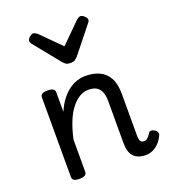

<svg xmlns="http://www.w3.org/2000/svg" viewBox="-154 -955 953 1082"><g transform="rotate(-20 323.0 -414.0)"><path d="M534 17Q510 17 491.5 10Q473 3 461 -10.5Q449 -24 443.5 -44Q438 -64 438 -90V-343Q438 -374 429.5 -395.5Q421 -417 403 -428.5Q385 -440 354 -440Q326 -440 300 -424.5Q274 -409 251 -379.5Q228 -350 210.5 -306.5Q193 -263 180 -205V-11Q180 2 169 8.5Q158 15 136 15Q115 15 104.5 8.5Q94 2 94 -11V-489Q94 -502 104.5 -508.5Q115 -515 136 -515Q158 -515 169 -508.5Q180 -502 180 -489V-371Q197 -411 218.5 -439Q240 -467 264.5 -485Q289 -503 314.5 -511Q340 -519 366 -519Q411 -519 447 -503Q483 -487 503.5 -450.5Q524 -414 524 -352V-101Q524 -86 527 -77Q530 -68 536 -64Q542 -60 550 -60Q559 -60 566 -64Q573 -68 580 -76Q587 -84 594 -96Q600 -103 609.5 -102.5Q619 -102 629 -95Q640 -88 643 -78.5Q646 -69 641 -60Q630 -36 613.5 -19Q597 -2 577 7.5Q557 17 534 17ZM455 -845Q464 -845 477 -833.5Q490 -822 490 -811Q490 -809 489 -805.5Q488 -802 483 -795L356 -636Q350 -630 341 -623Q332 -616 312 -616Q293 -616 284 -623Q275 -630 270 -636L141 -795Q137 -802 136 -805.5Q135 -809 135 -811Q135 -822 147.5 -833.5Q160 -845 170 -845Q176 -845 182 -841.5Q188 -838 195 -833L312 -716L430 -833Q436 -838 442 -841.5Q448 -845 455 -845Z"/></g></svg>

Font: Playwrite PE
Style: Regular
Weight: 400
Designer: Veronika Burian, José Scaglione
Foundry: TypeTogether
Version: Version 1.002